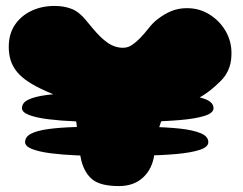

<svg xmlns="http://www.w3.org/2000/svg" viewBox="-20 -617 818 647"><path d="M330 -91.5Q284 -91.5 237 -93.5Q190 -95.5 151 -100.5Q112 -105.5 88.2 -114.8Q64.5 -124 64.5 -138Q64.5 -156 84.8 -166.5Q105 -177 143.5 -182.2Q182 -187.5 237 -189Q292 -190.5 361.5 -190.5Q425 -190.5 482.5 -189.5Q540 -188.5 585 -183.8Q630 -179 656 -168.2Q682 -157.5 682 -138Q682 -121.5 653 -112Q624 -102.5 574.2 -98Q524.5 -93.5 461.5 -92.5Q398.5 -91.5 330 -91.5ZM331.5 -206Q283.5 -206 234.5 -208Q185.5 -210 144.5 -215Q103.5 -220 78.8 -229.2Q54 -238.5 54 -252.5Q54 -270.5 75.2 -281Q96.5 -291.5 136.8 -296.8Q177 -302 234.5 -303.5Q292 -305 364.5 -305Q430.5 -305 490.8 -304Q551 -303 598 -298.2Q645 -293.5 672.2 -282.8Q699.5 -272 699.5 -252.5Q699.5 -236 669.2 -226.5Q639 -217 587 -212.5Q535 -208 469 -207Q403 -206 331.5 -206ZM381 10Q320.5 10 293 -11Q265.5 -32 254 -76Q252 -85 250.2 -94.8Q248.5 -104.5 247 -115.2Q245.5 -126 244.2 -138Q243 -150 242 -162.5Q238.5 -202.5 232.5 -233.5Q226.5 -264.5 206.5 -276Q181.5 -290.5 158.5 -299.8Q135.5 -309 113.5 -320Q86 -333.5 66.2 -348Q46.5 -362.5 34 -379Q21.5 -395.5 15.5 -415.2Q9.5 -435 9.5 -459Q9.5 -502.5 30.2 -533.2Q51 -564 86 -580.5Q121 -597 163.5 -597Q196 -597 221.5 -587Q247 -577 269.5 -549Q281 -535 293.5 -520.2Q306 -505.5 318.5 -493Q330 -482 342 -473.5Q354 -465 367.2 -460.5Q380.5 -456 394.5 -456Q410.5 -456 424.5 -465.2Q438.5 -474.5 451.5 -488Q467 -504 481.2 -522.2Q495.5 -540.5 510 -551.5Q533 -569.5 557 -579.5Q581 -589.5 610 -589.5Q652 -589.5 686 -568.2Q720 -547 740 -512.8Q760 -478.5 760 -438.5Q760 -428 758.8 -416.2Q757.5 -404.5 753.5 -392Q749.5 -379.5 741.8 -366.8Q734 -354 721 -341.5Q690 -311 662.2 -294.2Q634.5 -277.5 597.5 -260Q574.5 -249.5 561.2 -242.5Q548 -235.5 540.2 -228.8Q532.5 -222 525 -211Q522 -206 518.8 -195.5Q515.5 -185 512.2 -170Q509 -155 506 -136.2Q503 -117.5 500 -96.5Q493.5 -48 462.2 -19Q431 10 381 10Z"/></svg>

Font: Gluten Black
Style: Regular
Weight: 900
Designer: Tyler Finck
Foundry: Etcetera Type Company
Version: Version 1.300